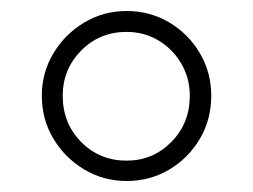

<svg xmlns="http://www.w3.org/2000/svg" viewBox="-20 -733 460 349"><path d="M210 -404Q168 -404 133 -425Q98 -446 77 -481Q56 -516 56 -559Q56 -601 77 -636Q98 -671 133 -692Q168 -713 210 -713Q253 -713 288 -692Q323 -671 343.5 -636Q364 -601 364 -559Q364 -516 343.5 -481Q323 -446 288 -425Q253 -404 210 -404ZM210 -441Q258 -441 291.5 -475Q325 -509 325 -559Q325 -591 309.5 -617.5Q294 -644 268 -659.5Q242 -675 210 -675Q161 -675 127.5 -641Q94 -607 94 -559Q94 -509 127.5 -475Q161 -441 210 -441Z"/></svg>

Font: MuseoModerno ExtraLight
Style: Regular
Weight: 200
Designer: Pablo Cosgaya, Héctor Gatti, Marcela Romero, and the Authors of The MuseoModerno Project.
Foundry: Omnibus-Type Team
Version: Version 1.001